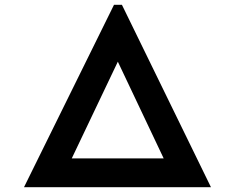

<svg xmlns="http://www.w3.org/2000/svg" viewBox="-20 -780 979 800"><path d="M859 0 488 -760H455L80 0ZM279 -120 471 -523 662 -120Z"/></svg>

Font: Goli SemiBold
Style: Regular
Weight: 600
Designer: jaikishan Patel
Foundry: MagicType
Version: Version 1.000;Glyphs 3.2 (3242)